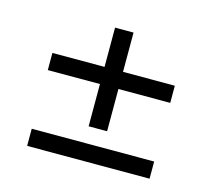

<svg xmlns="http://www.w3.org/2000/svg" viewBox="-68 -633 622 562"><g transform="rotate(15 243.0 -351.5)"><path d="M216 -253V-381H58V-433H216V-552H272V-433H429V-381H272V-253ZM57 -151V-203H428V-151Z"/></g></svg>

Font: Bricolage Grotesque 48pt ExtraLight
Style: Regular
Weight: 200
Designer: Mathieu Triay
Foundry: Atelier Triay
Version: Version 1.000; ttfautohint (v1.8.4.7-5d5b);gftools[0.9.32]